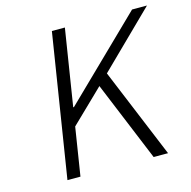

<svg xmlns="http://www.w3.org/2000/svg" viewBox="-99 -758 851 856"><g transform="rotate(-15 326.5 -330.0)"><path d="M108.9 0 213.9 -660.2H273.9L217.8 -307.1H221.2L584 -660.2H652.8L401.9 -414.1L573.2 0H506.8L355 -368.2L204.1 -222.2L168.9 0Z"/></g></svg>

Font: Office Code Pro D Light Italic
Style: Regular
Weight: 300
Italic angle: -9°
Designer: Nathan Rutzky & Paul D. Hunt
Foundry: Adobe Systems Incorporated
Version: Version 1.004;PS 001.004;hotconv 1.0.70;makeotf.lib2.5.58329